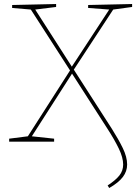

<svg xmlns="http://www.w3.org/2000/svg" viewBox="-20 -712 702 965"><path d="M644 -677 549 -664 351 -362 542 -65Q575 -13 597 32Q619 77 619 115Q619 149 597.5 177.5Q576 206 529 233L521 220Q561 194 580 170Q599 146 599 115Q599 80 577 34.5Q555 -11 520 -65L342 -342L140 -27L252 -15V0H26V-15L120 -27L332 -358L135 -664L41 -672V-687L262 -692V-677L157 -664L341 -377L529 -664L423 -672V-687L644 -692Z"/></svg>

Font: Bitter Pro Thin
Style: Regular
Weight: 250
Designer: Sol Matas, and Bitter project Authors
Foundry: Sol Matas
Version: Version 1.010